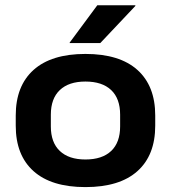

<svg xmlns="http://www.w3.org/2000/svg" viewBox="-20 -710 662 744"><path d="M311 15Q179 15 110 -46.8Q41 -108.5 41 -223V-262.5Q41 -377 110 -439Q179 -501 311 -501Q443.5 -501 512.5 -439Q581.5 -377 581.5 -262.5V-223Q581.5 -108.5 512.5 -46.8Q443.5 15 311 15ZM311 -92Q376 -92 410.8 -125Q445.5 -158 445.5 -220V-265.5Q445.5 -328 410.8 -361Q376 -394 311 -394Q246.5 -394 211.8 -361Q177 -328 177 -265.5V-220Q177 -158 211.8 -125Q246.5 -92 311 -92ZM357 -689.5H504.5V-687L368.5 -543H250V-545Z"/></svg>

Font: AnekLatin_SemiExpandedSemiBold
Style: Regular
Weight: 600
Width: 6
Designer: Yesha Goshar
Foundry: Ek Type
Version: Version 1.003